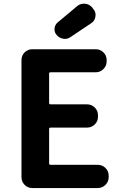

<svg xmlns="http://www.w3.org/2000/svg" viewBox="-20 -1002 654 1017"><path d="M151.4 -5.9Q127 -5.9 110.4 -22.9Q93.8 -40 93.8 -63.5V-683.6Q93.8 -708 110.4 -724.6Q127 -741.2 151.4 -741.2H487.3Q510.7 -741.2 527.8 -724.6Q544.9 -708 544.9 -683.6V-676.8Q544.9 -653.3 527.8 -636.2Q510.7 -619.1 487.3 -619.1H248Q240.2 -619.1 240.2 -612.3V-457Q240.2 -449.2 248 -449.2H441.4Q464.8 -449.2 481.9 -432.6Q499 -416 499 -391.6V-383.8Q499 -359.4 481.9 -342.8Q464.8 -326.2 441.4 -326.2H248Q240.2 -326.2 240.2 -318.4V-136.7Q240.2 -128.9 248 -128.9H498Q521.5 -128.9 538.6 -112.3Q555.7 -95.7 555.7 -71.3V-63.5Q555.7 -40 538.6 -22.9Q521.5 -5.9 498 -5.9ZM353.5 -805.7Q339.8 -795.9 323.2 -795.9Q319.3 -795.9 315.4 -796.9Q294.9 -799.8 281.2 -815.4Q268.6 -829.1 268.6 -846.7Q268.6 -869.1 286.1 -883.8L387.7 -968.8Q403.3 -982.4 423.8 -982.4Q426.8 -982.4 429.7 -982.4Q453.1 -980.5 468.8 -961.9L473.6 -955.1Q486.3 -940.4 486.3 -922.9Q486.3 -918 485.4 -914.1Q482.4 -891.6 462.9 -878.9Z"/></svg>

Font: Gen Jyuu Gothic P Bold
Style: Bold
Weight: 700
Designer: [Source Han Sans]
Ryoko NISHIZUKA  (kana & ideographs); Paul D. Hunt (Latin, Greek & Cyrillic); Wenlong ZHANG  (bopomofo
Version: Version 1.002.20150607